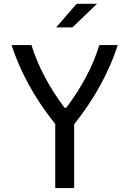

<svg xmlns="http://www.w3.org/2000/svg" viewBox="-20 -960 660 980"><path d="M358.5 0V-326C465 -458.5 538.5 -597.5 581 -730H487C451.5 -613.5 391 -506.5 318 -410H309.5C237 -506.5 176.5 -613.5 140.5 -730H39C82.5 -596.5 155 -460 262 -327V0ZM266.5 -820 371 -940.5H475L349.5 -820Z"/></svg>

Font: Monaspace Argon
Style: Regular
Weight: 400
Designer: Riley Cran & the Lettermatic Team
Foundry: Lettermatic
Version: Version 1.200 (Monaspace Argon)